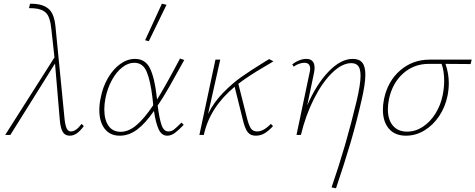

<svg xmlns="http://www.w3.org/2000/svg" viewBox="-20 -731 2575 1040"><path d="M434 -48Q414 -21 396 -8.5Q378 4 357 4Q333 4 320.5 -15.5Q308 -35 304 -80L278 -387L36 0H8L275 -420L258 -575Q252 -637 230.5 -660Q209 -683 163 -686L137 -687L143 -711L168 -710Q221 -706 248 -678.5Q275 -651 281 -582L330 -84Q334 -49 342 -34Q350 -19 364 -19Q392 -19 422 -60Z M963 -67 975 -55Q950 -28 928.5 -12Q907 4 886 4Q855 4 839 -31.5Q823 -67 814 -130Q767 -62 722.5 -29Q678 4 629 4Q576 4 547 -33.5Q518 -71 518 -135Q518 -167 525 -199Q536 -259 564.5 -308Q593 -357 631.5 -384.5Q670 -412 711 -412Q768 -412 793 -359.5Q818 -307 829 -206L831 -192Q883 -277 955 -414L978 -406Q929 -317 896.5 -260Q864 -203 834 -159Q843 -89 855 -54Q867 -19 892 -19Q909 -19 922.5 -29.5Q936 -40 963 -67ZM810 -161 806 -200Q795 -294 774.5 -342.5Q754 -391 707 -391Q674 -391 642 -366Q610 -341 586 -297Q562 -253 551 -198Q545 -167 545 -138Q545 -83 567.5 -50Q590 -17 634 -17Q676 -17 718.5 -52.5Q761 -88 810 -161ZM766 -513 857 -711 882 -705 786 -508Z M1447 -60 1459 -48Q1434 -21 1412.5 -8.5Q1391 4 1365 4Q1337 4 1322 -15Q1307 -34 1296 -80L1251 -261Q1116 -149 1084 0H1060L1147 -408H1173L1107 -114Q1139 -178 1189 -229Q1239 -280 1288 -314.5Q1337 -349 1410 -394L1438 -411L1461 -399Q1441 -386 1411 -369Q1324 -318 1271 -277L1319 -87Q1329 -49 1340 -34Q1351 -19 1373 -19Q1408 -19 1447 -60Z M1959 -326Q1959 -276 1938 -186Q1910 -64 1878 44.5Q1846 153 1800 289L1776 284Q1854 59 1912 -185Q1933 -275 1933 -320Q1933 -358 1920.5 -373.5Q1908 -389 1883 -389Q1833 -389 1779 -336.5Q1725 -284 1680 -194.5Q1635 -105 1610 0H1586L1656 -333Q1660 -347 1660 -359Q1660 -391 1628 -391Q1616 -391 1600 -385.5Q1584 -380 1571 -370L1563 -382Q1580 -396 1600.5 -404Q1621 -412 1639 -412Q1684 -412 1684 -363Q1684 -350 1680 -332L1644 -160Q1694 -275 1760 -343.5Q1826 -412 1891 -412Q1926 -412 1942.5 -391.5Q1959 -371 1959 -326Z M2529 -384Q2436 -384 2393 -385Q2411 -333 2411 -281Q2411 -247 2404 -212Q2392 -152 2359 -102.5Q2326 -53 2279 -24.5Q2232 4 2179 4Q2119 4 2086.5 -34Q2054 -72 2054 -137Q2054 -164 2060 -194Q2080 -291 2147.5 -349.5Q2215 -408 2307 -408H2535ZM2386 -292Q2386 -346 2372 -385H2302Q2222 -385 2164 -333.5Q2106 -282 2087 -195Q2081 -165 2081 -139Q2081 -82 2108.5 -50Q2136 -18 2185 -18Q2230 -18 2270 -44Q2310 -70 2338.5 -115.5Q2367 -161 2378 -216Q2386 -258 2386 -292Z"/></svg>

Font: Ysabeau Extralight
Style: Italic
Weight: 200
Italic angle: -12°
Designer: Christian Thalmann (Catharsis Fonts)
Version: Version 0.003